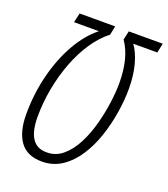

<svg xmlns="http://www.w3.org/2000/svg" viewBox="-133 -809 801 914"><g transform="rotate(20 267.0 -352.0)"><path d="M184 10Q109 10 73.5 -39Q38 -88 38 -177Q38 -280 62 -375.5Q86 -471 129 -546.5Q172 -622 228 -666H102L113 -714H293L284 -669Q241 -636 205.5 -583.5Q170 -531 145 -465.5Q120 -400 106.5 -328Q93 -256 93 -185Q93 -39 189 -39Q236 -38 272 -68.5Q308 -99 333 -147.5Q358 -196 373.5 -253.5Q389 -311 396.5 -367Q404 -423 404 -466Q404 -595 352 -669L362 -714H534L524 -666H402Q426 -634 441 -580Q456 -526 456 -457Q456 -400 446 -336.5Q436 -273 415.5 -211.5Q395 -150 362.5 -100Q330 -50 285.5 -20Q241 10 184 10Z"/></g></svg>

Font: Noto Sans ExtraCondensed Light
Style: Italic
Weight: 300
Width: 2
Italic angle: -12°
Designer: Monotype Design Team
Foundry: Monotype Imaging Inc.
Version: Version 2.013; ttfautohint (v1.8.4.7-5d5b)